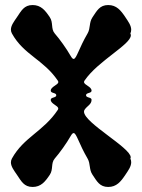

<svg xmlns="http://www.w3.org/2000/svg" viewBox="-20 -742 564 762"><path d="M27.4 -609C74.4 -524 152.4 -506 209.4 -422C210.8 -420 211.4 -418.2 211.4 -416.5C211.4 -404.5 181.4 -398.7 181.4 -382C181.4 -371 203.4 -375 203.4 -364C203.4 -353 181.4 -357 181.4 -346C181.4 -329.2 211.1 -323.4 211.1 -311.2C211.1 -309.6 210.6 -307.9 209.4 -306C152.4 -220 74.4 -198 27.4 -113C24.6 -107.8 23.3 -102.7 23.3 -97.5C23.3 -81 36 -64.8 47.4 -48C64.4 -23 75.4 0 109.4 0C142.4 0 159.4 -21 177.4 -48C192.4 -70 181 -94.2 197.4 -113C216.8 -135.1 244 -173.1 260.4 -202C265.1 -210.1 268.7 -213.9 272.2 -213.9C283.6 -213.9 292.8 -172.2 327.4 -113C340.1 -91.4 332.4 -70 347.4 -48C364.4 -23 375.4 0 409.4 0C442.4 0 459.4 -21 477.4 -48C488.9 -65.2 500.7 -81.1 500.7 -98C500.7 -102.9 499.7 -107.9 497.4 -113C498.3 -114.5 498.7 -116.1 498.7 -117.9C498.7 -155.7 313.4 -254.6 313.4 -298.7C313.4 -301.4 314.1 -303.8 315.4 -306C325.5 -322 343.4 -327 343.4 -346C343.4 -357 321.4 -353 321.4 -364C321.4 -375 343.4 -371 343.4 -382C343.4 -398.7 313.5 -404.5 313.5 -416.5C313.5 -418.2 314.1 -420 315.4 -422C368.8 -500.7 499.3 -565.1 499.3 -601.9C499.3 -604.4 498.7 -606.8 497.4 -609C499.7 -614.1 500.7 -619.1 500.7 -624C500.7 -640.9 488.9 -656.8 477.4 -674C459.4 -701 442.4 -722 409.4 -722C375.4 -722 364.4 -699 347.4 -674C332.4 -652 340.1 -630.6 327.4 -609C292.8 -549.8 283.6 -508.1 272.2 -508.1C268.7 -508.1 265.1 -511.9 260.4 -520C244 -548.9 216.8 -586.9 197.4 -609C181 -627.8 192.4 -652 177.4 -674C159.4 -701 142.4 -722 109.4 -722C75.4 -722 64.4 -699 47.4 -674C36 -657.2 23.3 -641 23.3 -624.5C23.3 -619.3 24.6 -614.2 27.4 -609Z"/></svg>

Font: Chromatic Etruscan
Style: Regular
Weight: 400
Version: Version 000.910